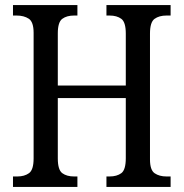

<svg xmlns="http://www.w3.org/2000/svg" viewBox="-20 -734 721 754"><path d="M31 0V-41H48Q76 -41 94 -54Q112 -67 112 -112V-605Q112 -648 93 -660.5Q74 -673 45 -673H31V-714H284V-673H271Q242 -673 224.5 -660Q207 -647 207 -603V-398H474V-602Q474 -647 456.5 -660Q439 -673 410 -673H398V-714H650V-673H634Q605 -673 587 -660Q569 -647 569 -602V-108Q569 -66 587.5 -53.5Q606 -41 634 -41H650V0H398V-41H410Q439 -41 456.5 -54Q474 -67 474 -113V-349H207V-112Q207 -67 224.5 -54Q242 -41 271 -41H284V0Z"/></svg>

Font: Noto Serif Sinhala Condensed
Style: Regular
Weight: 400
Width: 3
Designer: Jelle Bosma - Monotype Design Team
Foundry: Monotype Imaging Inc.
Version: Version 2.007; ttfautohint (v1.8.4.7-5d5b)